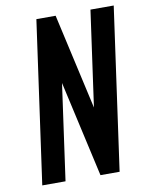

<svg xmlns="http://www.w3.org/2000/svg" viewBox="-84 -812 683 874"><g transform="rotate(-10 257.0 -375.0)"><path d="M40 0 145 -750H234L352.5 -222.5L321 -221L395 -750H502.5L397.5 0H309L190.5 -528L221.5 -529.5L147.5 0Z"/></g></svg>

Font: Mohave SemiBold
Style: Italic
Weight: 600
Italic angle: -8°
Designer: Gumpita Rahayu
Foundry: Tokotype
Version: Version 2.003